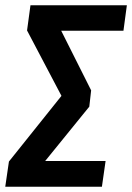

<svg xmlns="http://www.w3.org/2000/svg" viewBox="-31 -711 503 731"><path d="M452 -691 439 -594H202L316 -367L309 -305L141 -98H371L357 0H-11L3 -96L203 -346L72 -595L85 -691Z"/></svg>

Font: Fira Sans Extra Condensed Medium
Style: Italic
Weight: 500
Width: 3
Italic angle: -8°
Designer: Carrois Corporate & Edenspiekermann AG
Foundry: Carrois Corporate GbR & Edenspiekermann AG
Version: Version 4.203